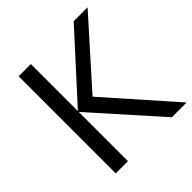

<svg xmlns="http://www.w3.org/2000/svg" viewBox="-190 -856 998 998"><g transform="rotate(-45 309.0 -357.0)"><path d="M618.2 0H509.8L187 -361.8V0H97.2V-713.9H187V-368.2L502 -713.9H604L293.9 -367.2Z"/></g></svg>

Font: Noto Sans Southeast Asian
Style: Regular
Weight: 400
Designer: Monotype Design Team
Foundry: Monotype Imaging Inc.
Version: Version 1.06 uh; ttfautohint (v1.4.1)